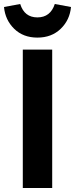

<svg xmlns="http://www.w3.org/2000/svg" viewBox="-41 -940 375 960"><path d="M-21 -905 60 -920Q81 -853 146 -853Q211 -853 233 -920L314 -905Q308 -840 262.5 -796Q217 -752 146 -752Q75 -752 30 -796Q-15 -840 -21 -905ZM220 -692V0H73V-692Z"/></svg>

Font: FiraGO SemiBold
Style: Regular
Weight: 600
Designer: bBox Type
Foundry: bBox Type GmbH
Version: Version 1.001;PS 001.001;hotconv 1.0.88;makeotf.lib2.5.64775